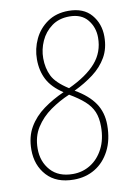

<svg xmlns="http://www.w3.org/2000/svg" viewBox="-84 -778 591 843"><g transform="rotate(-10 212.0 -357.0)"><path d="M177 10Q99 10 57 -36Q15 -82 15 -151Q15 -209 39.5 -251Q64 -293 106 -323.5Q148 -354 198 -376Q149 -408 128.5 -447.5Q108 -487 108 -538Q108 -585 128 -627.5Q148 -670 187 -697Q226 -724 281 -724Q348 -724 382.5 -683.5Q417 -643 417 -586Q417 -533 394.5 -494Q372 -455 333.5 -426Q295 -397 247 -374Q306 -340 334 -298.5Q362 -257 362 -201Q362 -135 337.5 -87.5Q313 -40 271.5 -15Q230 10 177 10ZM225 -389Q307 -427 348 -474Q389 -521 389 -586Q389 -632 361.5 -665.5Q334 -699 281 -699Q234 -699 201.5 -675Q169 -651 152.5 -614Q136 -577 136 -538Q136 -494 153 -459Q170 -424 225 -389ZM177 -15Q220 -15 255.5 -37Q291 -59 312.5 -100.5Q334 -142 334 -199Q334 -238 322.5 -265Q311 -292 286 -314.5Q261 -337 220 -361Q175 -342 134.5 -313.5Q94 -285 68.5 -245Q43 -205 43 -151Q43 -93 78 -54Q113 -15 177 -15Z"/></g></svg>

Font: Noto Serif Tamil ExtraCondensed Thin
Style: Italic
Weight: 100
Width: 2
Italic angle: -12°
Designer: Indian Type Foundry, Tom Grace, and the Monotype Design Team
Foundry: Monotype Imaging Inc.
Version: Version 2.003; ttfautohint (v1.8.4.7-5d5b)